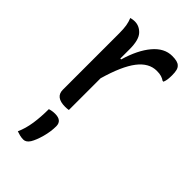

<svg xmlns="http://www.w3.org/2000/svg" viewBox="-250 -616 950 950"><g transform="rotate(45 225.0 -141.0)"><path d="M179 3Q172 4 166.5 4.5Q161 5 155 5Q87 5 87 -47V-442Q87 -473 83.5 -494Q80 -515 72 -534Q80 -536 86.5 -537Q93 -538 100 -538Q132 -538 155.5 -512.5Q179 -487 179 -422V-357H185Q211 -446 254 -497Q297 -548 352 -548Q391 -548 404 -534Q412 -527 415.5 -514Q419 -501 419 -479Q419 -465 417.5 -452Q416 -439 411 -427H405Q395 -434 382.5 -438Q370 -442 350 -442Q295 -442 253.5 -388Q212 -334 179 -219ZM106 70Q124 64 144 64Q192 64 192 104Q192 141 181 181Q170 221 156 244Q142 266 123 266Q110 266 98 263Q86 260 75 256Q92 218 99 171.5Q106 125 106 70Z"/></g></svg>

Font: Recursive Sn Csl St
Style: Regular
Weight: 400
Version: Version 1.079;hotconv 1.0.112;makeotfexe 2.5.65598; ttfautoh